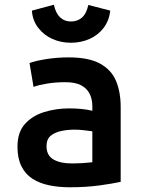

<svg xmlns="http://www.w3.org/2000/svg" viewBox="-20 -781 600 813"><path d="M276 12Q228 12 187.5 3.5Q147 -5 117 -24.5Q87 -44 70.5 -77.5Q54 -111 54 -159Q54 -221 85.5 -256Q117 -291 167 -306.5Q217 -322 273 -322Q301 -322 325.5 -319.5Q350 -317 371 -312V-332Q371 -359 360.5 -382Q350 -405 325 -419Q300 -433 257 -433Q215 -433 179 -427Q143 -421 122 -413L105 -514Q128 -523 174.5 -530.5Q221 -538 271 -538Q355 -538 403 -512Q451 -486 471 -439Q491 -392 491 -328V-11Q460 -4 402.5 4Q345 12 276 12ZM283 -89Q308 -89 331.5 -90.5Q355 -92 371 -94V-225Q357 -227 336 -229.5Q315 -232 296 -232Q265 -232 238 -226Q211 -220 194 -205.5Q177 -191 177 -162Q177 -123 206 -106Q235 -89 283 -89ZM280 -600Q238 -600 202 -616Q166 -632 142 -663Q118 -694 115 -736L208 -761Q216 -725 234.5 -707.5Q253 -690 280 -690Q308 -690 327 -706.5Q346 -723 354 -760L447 -736Q442 -693 418.5 -662.5Q395 -632 359 -616Q323 -600 280 -600Z"/></svg>

Font: Ubuntu Sans Mono SemiBold
Style: Regular
Weight: 600
Monospace: yes
Designer: Dalton Maag Ltd
Foundry: Dalton Maag Ltd
Version: Version 1.006